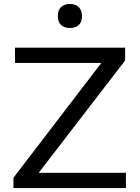

<svg xmlns="http://www.w3.org/2000/svg" viewBox="-20 -955 711 975"><path d="M48.2 0V-52.1Q76.2 -89.1 111.4 -134.9Q146.5 -180.8 182.4 -227.5Q218.2 -274.2 247.9 -313.1L519.3 -667.7L540.6 -635.5H336.8Q273.8 -635.5 203.1 -635.5Q132.3 -635.5 56.1 -635.5V-713H615.4V-647.9Q568.7 -587.4 523.9 -529Q479.1 -470.6 433.9 -412.1L147.3 -39.5L133.9 -77.5H319.8Q364.4 -77.5 418.8 -77.5Q473.3 -77.5 526.1 -77.5Q579 -77.5 619.5 -77.5V0ZM334.4 -812.9Q307.4 -812.9 290.5 -827.8Q273.6 -842.7 273.6 -874Q273.6 -904.1 290.5 -919.5Q307.4 -934.9 335.4 -934.9Q363.3 -934.9 379.8 -919Q396.2 -903.1 396.2 -874Q396.2 -842.7 379.7 -827.8Q363.2 -812.9 334.4 -812.9Z"/></svg>

Font: Commissioner Thin
Style: Regular
Weight: 100
Designer: Kostas Bartsokas
Foundry: Kostas Bartsokas
Version: Version 1.001;gftools[0.9.23]